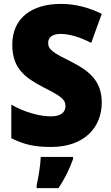

<svg xmlns="http://www.w3.org/2000/svg" viewBox="-20 -744 572 985"><path d="M502 -217C502 -322 447 -375 350 -425C253 -473 227 -489 227 -524C227 -550 246 -570 291 -570C337 -570 391 -553 448 -524L502 -673C442 -702 373 -724 293 -724C140 -724 43 -649 43 -515C43 -395 105 -347 203 -296C290 -252 316 -235 316 -200C316 -169 293 -147 241 -147C183 -147 107 -168 38 -207V-35C104 -2 158 10 242 10C416 10 502 -94 502 -217ZM355 72V61H189C188 100 177 168 168 207V221H280C314 170 335 126 355 72Z"/></svg>

Font: Noto Sans Arabic SemCond Blk
Style: Regular
Weight: 900
Width: 4
Designer: Monotype Design Team, Nadine Chahine, Nizar Qandah and Khaled Hosny
Foundry: Monotype Imaging Inc.
Version: Version 2.012